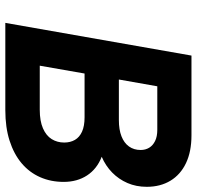

<svg xmlns="http://www.w3.org/2000/svg" viewBox="-29 -711 740 722"><g transform="rotate(90 341.0 -350.0)"><path d="M66 0 189 -700H489Q550 -700 593.2 -679.5Q636.5 -659 659.5 -621Q682.5 -583 682.5 -532Q682.5 -492 668.2 -459.2Q654 -426.5 628.8 -401.8Q603.5 -377 569.5 -362.5Q615.5 -344.5 639.8 -307.2Q664 -270 664 -219.5Q664 -171 646.2 -130.8Q628.5 -90.5 593.8 -61.2Q559 -32 509 -16Q459 0 394 0ZM227 -129.5H393Q435 -129.5 462.5 -141.5Q490 -153.5 503 -174.2Q516 -195 516 -221.5Q516 -244.5 506 -261.8Q496 -279 475 -288.5Q454 -298 421 -298H256.5ZM279 -427H431.5Q467.5 -427 492.5 -436.8Q517.5 -446.5 530.8 -465Q544 -483.5 544 -509Q544 -527 535.5 -541Q527 -555 510.2 -563.2Q493.5 -571.5 468 -571.5H304.5Z"/></g></svg>

Font: Overpass ExtraBold
Style: Italic
Weight: 800
Italic angle: -10°
Designer: Delve Withrington, Dave Bailey, Thomas Jockin
Foundry: Delve Fonts LLC
Version: Version 4.000